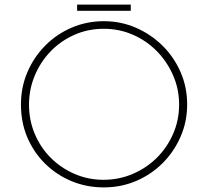

<svg xmlns="http://www.w3.org/2000/svg" viewBox="-20 -806 903 834"><path d="M71 -352Q71 -427 99 -492.5Q127 -558 176.5 -608Q226 -658 291.5 -686Q357 -714 431 -714Q505 -714 570.5 -685.5Q636 -657 686 -607.5Q736 -558 764.5 -492.5Q793 -427 793 -352Q793 -278 764.5 -212.5Q736 -147 686.5 -97.5Q637 -48 571.5 -20Q506 8 431 8Q356 8 291 -19Q226 -46 176.5 -94.5Q127 -143 99 -208.5Q71 -274 71 -352ZM106 -351Q106 -284 131 -224.5Q156 -165 200.5 -120.5Q245 -76 304 -50.5Q363 -25 429 -25Q497 -25 556.5 -50.5Q616 -76 661 -120.5Q706 -165 732 -224.5Q758 -284 758 -352Q758 -419 732 -478.5Q706 -538 661.5 -583.5Q617 -629 557.5 -655Q498 -681 431 -681Q362 -681 302.5 -654.5Q243 -628 199 -582Q155 -536 130.5 -476.5Q106 -417 106 -351ZM315 -786H548V-759H315Z"/></svg>

Font: Josefin Sans ExtraLight
Style: Regular
Weight: 250
Designer: Santiago Orozco
Foundry: Typemade
Version: Version 2.000